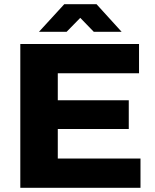

<svg xmlns="http://www.w3.org/2000/svg" viewBox="-20 -897 739 917"><path d="M77 0V-687H644V-547H256V-418H595V-281H256V-140H651V0ZM166 -745 287 -877H441L561 -745H428L335 -841H392L298 -745Z"/></svg>

Font: Archivo SemiBold ExtraBold
Style: Regular
Weight: 800
Version: Version 2.001